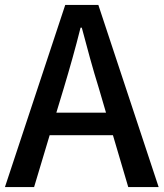

<svg xmlns="http://www.w3.org/2000/svg" viewBox="-20 -735 662 777"><path d="M208 -279 238 -378C262 -458 285 -539 306 -623H311C333 -540 355 -458 380 -378L409 -279ZM0 22H118L181 -188H437L499 22H622L378 -715H244Z"/></svg>

Font: コーポレート・ロゴ ver3 Medium
Style: Regular
Weight: 500
Designer: [KANA_main] LOGOTYPE.JP [Source Han Sans] Ryoko NISHIZUKA 西塚涼子 (kana, bopomofo & ideographs); Paul D. Hunt (Latin, Greek
Version: Version 12.001;FEAKit 1.0